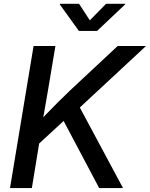

<svg xmlns="http://www.w3.org/2000/svg" viewBox="-20 -963 768 983"><path d="M141.1 -191.9 156.2 -312.5Q186.5 -346.7 215.8 -377.4Q245.1 -408.2 275.9 -438.7Q306.6 -469.2 339.4 -500.5L582.5 -727.5H727.5L361.8 -387.7L354.5 -388.7ZM31.2 0 151.9 -727.5H263.7L224.6 -494.1L195.8 -328.6L188 -274.4L143.1 0ZM487.8 0 298.8 -356.9 373 -441.9 609.9 0ZM384.8 -943.4 439.9 -858.9 522.9 -943.4H621.6L620.6 -940.4L477.1 -804.7H383.8L286.1 -940.4L287.1 -943.4Z"/></svg>

Font: Inter 20pt Medium
Style: Italic
Weight: 500
Italic angle: -9.3988°
Version: Version 4.001;git-66647c0bb